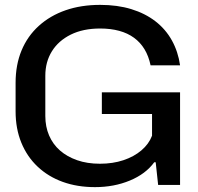

<svg xmlns="http://www.w3.org/2000/svg" viewBox="-20 -759 811 788"><path d="M370 9Q297 9 237.5 -12.5Q178 -34 134.5 -75Q91 -116 67.5 -173.5Q44 -231 44 -302V-419Q44 -493 68.5 -552Q93 -611 139.5 -653Q186 -695 249.5 -717Q313 -739 391 -739Q462 -739 519 -721.5Q576 -704 618 -671.5Q660 -639 685.5 -593Q711 -547 719 -491H598Q590 -529 573 -557Q556 -585 530 -604Q504 -623 469 -632.5Q434 -642 391 -642Q321 -642 270.5 -617Q220 -592 193 -548.5Q166 -505 166 -448V-283Q166 -239 181.5 -203Q197 -167 226 -141.5Q255 -116 296.5 -101.5Q338 -87 390 -87Q443 -87 486.5 -101.5Q530 -116 560.5 -142Q591 -168 604 -202V-291H398V-380H719V0H629L619 -93H613Q578 -45 513 -18Q448 9 370 9Z"/></svg>

Font: Hubot Sans Medium
Style: Regular
Weight: 500
Designer: Deni Anggara
Foundry: GitHub, Inc., Subsidiary of Microsoft Corporation
Version: Version 2.000